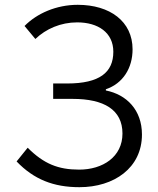

<svg xmlns="http://www.w3.org/2000/svg" viewBox="-20 -765 656 798"><path d="M310 13C454 13 570 -67 570 -206C570 -308 506 -372 420 -389V-394C491 -418 531 -482 531 -560C531 -676 437 -745 303 -745C214 -745 133 -709 82 -657L127 -603C171 -645 232 -672 301 -672C387 -672 451 -630 451 -550C451 -464 394 -418 259 -418H201V-354H282C412 -354 489 -309 489 -210C489 -113 407 -60 309 -60C222 -60 162 -84 95 -151L49 -94C121 -19 203 13 310 13Z"/></svg>

Font: Noto Sans HK DemiLight
Style: Regular
Weight: 350
Designer: Ryoko NISHIZUKA 西塚涼子 (kana, bopomofo & ideographs); Paul D. Hunt (Latin, Greek & Cyrillic); Sandoll Communications 산돌커뮤니
Foundry: Adobe
Version: Version 2.004;hotconv 1.0.118;makeotfexe 2.5.65603